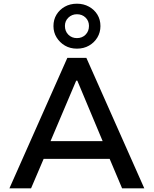

<svg xmlns="http://www.w3.org/2000/svg" viewBox="-20 -1018 831 1038"><path d="M31 0 344 -705H447L760 0H640L556 -199L608 -159H182L233 -199L148 0ZM392 -582 243 -231 218 -255H572L545 -231L398 -582ZM396 -755Q359 -755 331 -771.5Q303 -788 286 -815.5Q269 -843 269 -877Q269 -912 285.5 -939Q302 -966 330.5 -982Q359 -998 396 -998Q432 -998 461 -982Q490 -966 506.5 -939Q523 -912 523 -877Q523 -843 506.5 -815.5Q490 -788 461.5 -771.5Q433 -755 396 -755ZM396 -812Q424 -812 442.5 -830.5Q461 -849 461 -878Q461 -905 442.5 -923Q424 -941 396 -941Q369 -941 350 -923Q331 -905 331 -878Q331 -849 349.5 -830.5Q368 -812 396 -812Z"/></svg>

Font: Nunito Sans 6pt SemiBold
Style: Regular
Weight: 600
Version: Version 3.101;gftools[0.9.27]